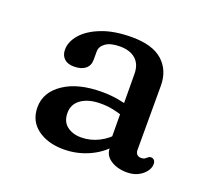

<svg xmlns="http://www.w3.org/2000/svg" viewBox="-81 -814 685 623"><g transform="rotate(20 261.0 -503.0)"><path d="M86.4 -599.1Q86.4 -626.8 108.7 -652.5Q131.1 -678.3 174 -694.9Q216.9 -711.5 277.6 -711.5Q348.9 -711.5 383.9 -680Q418.9 -648.4 418.9 -595.4V-373.5Q418.9 -364.3 423.9 -358.8Q428.9 -353.2 438.1 -353.2Q447 -353.2 451.6 -356.6Q456.2 -359.9 459.8 -363.1Q463.4 -366.3 468.4 -366.3Q475.4 -366.3 479.7 -361.5Q484 -356.6 484 -348.5Q484 -335.4 474.8 -322.8Q465.6 -310.1 449.1 -301.7Q432.5 -293.4 410.5 -293.4Q376.5 -293.4 353.3 -309.4Q330.2 -325.4 332.3 -354L326.8 -370.7L325.3 -602.8Q325 -635.3 305.5 -652.6Q286.1 -669.9 251.2 -669.9Q218.9 -669.9 202.1 -657.9Q185.2 -645.9 185.2 -628.7V-600.1Q185.2 -579.7 171.2 -568.5Q157.1 -557.3 131.9 -557.3Q109.9 -557.3 98.1 -568.8Q86.4 -580.3 86.4 -599.1ZM336 -460Q318.1 -466.2 298.4 -470.3Q278.8 -474.4 256.2 -474.4Q214.1 -474.4 189.2 -457Q164.2 -439.7 164.2 -409.4Q164.2 -379.3 183.6 -364.3Q203 -349.2 232.4 -349.2Q264.3 -349.2 293.3 -363.9Q322.3 -378.5 343.3 -404.5L354 -372.3Q326.6 -334.5 283.4 -313.9Q240.2 -293.4 192.6 -293.4Q137 -293.4 101.7 -319.8Q66.4 -346.3 66.4 -393.2Q66.4 -444.9 115.4 -478.1Q164.4 -511.3 247.2 -511.3Q274.3 -511.3 300.2 -507.1Q326.2 -502.8 344.6 -496.1Z"/></g></svg>

Font: Fraunces SuperSoft Wonky
Style: Regular
Weight: 900
Version: Version 1.000;[b76b70a41]